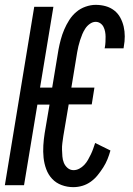

<svg xmlns="http://www.w3.org/2000/svg" viewBox="-28 -763 548 791"><path d="M274 8Q249 8 226 -0.5Q203 -9 187 -26Q171 -43 162.5 -66Q154 -89 151.5 -113.5Q149 -138 150.5 -163.5Q152 -189 156 -214L176 -332H126L71 0H-8L113 -735H192L137 -402H187L213 -559Q217 -580 222.5 -600.5Q228 -621 236.5 -641Q245 -661 257 -680Q269 -699 286 -713.5Q303 -728 324.5 -735.5Q346 -743 366 -743Q388 -743 407.5 -737.5Q427 -732 442.5 -720Q458 -708 467.5 -690.5Q477 -673 481.5 -653.5Q486 -634 486 -613Q486 -592 482 -571L481 -564H403L404 -568Q406 -579 406.5 -590Q407 -601 407 -611.5Q407 -622 405 -632.5Q403 -643 398.5 -652Q394 -661 385.5 -667Q377 -673 366 -673Q354 -673 342.5 -665Q331 -657 323.5 -645.5Q316 -634 311 -622Q306 -610 302 -597.5Q298 -585 295 -572.5Q292 -560 290 -548L266 -402H361L350 -333H255L233 -203Q231 -189 229 -174.5Q227 -160 227.5 -146Q228 -132 229 -118.5Q230 -105 235 -92.5Q240 -80 250.5 -71Q261 -62 275 -62Q287 -62 298.5 -68Q310 -74 319 -83.5Q328 -93 334.5 -104.5Q341 -116 346.5 -127.5Q352 -139 356 -150.5Q360 -162 364 -174L427 -143Q422 -125 415 -107.5Q408 -90 397.5 -73.5Q387 -57 374.5 -41.5Q362 -26 346 -14.5Q330 -3 311.5 2.5Q293 8 274 8Z"/></svg>

Font: Iosevka Algr
Style: Italic
Weight: 400
Italic angle: -9°
Monospace: yes
Designer: Belleve Invis
Foundry: Belleve Invis
Version: Version 26.0.2; ttfautohint (v1.8.3)